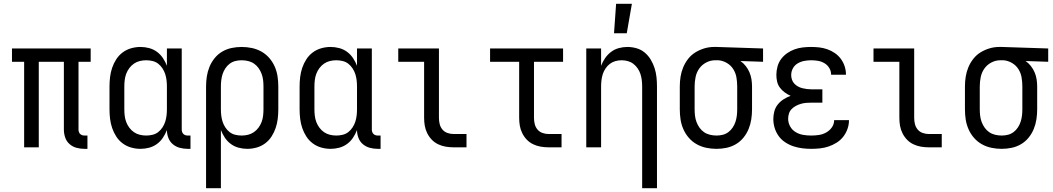

<svg xmlns="http://www.w3.org/2000/svg" viewBox="-20 -775 5540 1010"><path d="M424 8Q403 8 382.5 2.5Q362 -3 346 -17Q330 -31 323 -51.5Q316 -72 316 -93V-450H184V0H107V-450H43V-520H457V-450H393V-93Q393 -87 395 -81Q397 -75 401.5 -70.5Q406 -66 412 -64Q418 -62 424 -62H440V8Z M719 8Q694 8 669.5 1Q645 -6 625 -21Q605 -36 591.5 -57Q578 -78 570 -101.5Q562 -125 559 -150Q556 -175 556 -200V-320Q556 -345 559 -370Q562 -395 570 -418.5Q578 -442 591.5 -463Q605 -484 625 -499Q645 -514 669.5 -521Q694 -528 719 -528Q742 -528 764.5 -522Q787 -516 805.5 -502.5Q824 -489 837 -469.5Q850 -450 858 -429V-520H936V-93Q936 -87 938 -81Q940 -75 944.5 -70.5Q949 -66 955 -64Q961 -62 967 -62H982V8H967Q946 8 925.5 2.5Q905 -3 889 -16.5Q873 -30 865.5 -50Q858 -70 858 -91Q850 -70 837 -50.5Q824 -31 805.5 -17.5Q787 -4 764.5 2Q742 8 719 8ZM749 -62Q766 -62 782.5 -66Q799 -70 812 -80Q825 -90 834.5 -104.5Q844 -119 849 -134.5Q854 -150 856 -166.5Q858 -183 858 -200V-320Q858 -337 856 -353.5Q854 -370 849 -385.5Q844 -401 834.5 -415.5Q825 -430 812 -440Q799 -450 782.5 -454Q766 -458 749 -458Q732 -458 715.5 -454Q699 -450 685 -440.5Q671 -431 660.5 -417Q650 -403 644 -387Q638 -371 636 -354Q634 -337 634 -320V-200Q634 -183 636 -166Q638 -149 644 -133Q650 -117 660.5 -103Q671 -89 685 -79.5Q699 -70 715.5 -66Q732 -62 749 -62Z M1064 215V-320Q1064 -347 1068 -373Q1072 -399 1082 -423.5Q1092 -448 1109 -469Q1126 -490 1149 -503.5Q1172 -517 1198 -522.5Q1224 -528 1251 -528Q1278 -528 1304.5 -522.5Q1331 -517 1354.5 -504Q1378 -491 1396 -470.5Q1414 -450 1425 -425Q1436 -400 1440 -373.5Q1444 -347 1444 -320V-200Q1444 -175 1441 -150Q1438 -125 1430 -101.5Q1422 -78 1408.5 -57Q1395 -36 1375 -21Q1355 -6 1330.5 1Q1306 8 1281 8Q1258 8 1235.5 2Q1213 -4 1194.5 -17.5Q1176 -31 1163 -50.5Q1150 -70 1142 -91V215ZM1251 -62Q1268 -62 1284.5 -66Q1301 -70 1315 -79.5Q1329 -89 1339.5 -103Q1350 -117 1356 -133Q1362 -149 1364 -166Q1366 -183 1366 -200V-320Q1366 -337 1364 -354Q1362 -371 1356 -387Q1350 -403 1340 -417Q1330 -431 1316 -440.5Q1302 -450 1285 -454Q1268 -458 1251 -458Q1234 -458 1218 -454Q1202 -450 1188.5 -440Q1175 -430 1165.5 -415.5Q1156 -401 1151 -385.5Q1146 -370 1144 -353.5Q1142 -337 1142 -320V-200Q1142 -183 1144 -166.5Q1146 -150 1151 -134.5Q1156 -119 1165.5 -104.5Q1175 -90 1188 -80Q1201 -70 1217.5 -66Q1234 -62 1251 -62Z M1719 8Q1694 8 1669.5 1Q1645 -6 1625 -21Q1605 -36 1591.5 -57Q1578 -78 1570 -101.5Q1562 -125 1559 -150Q1556 -175 1556 -200V-320Q1556 -345 1559 -370Q1562 -395 1570 -418.5Q1578 -442 1591.5 -463Q1605 -484 1625 -499Q1645 -514 1669.5 -521Q1694 -528 1719 -528Q1742 -528 1764.5 -522Q1787 -516 1805.5 -502.5Q1824 -489 1837 -469.5Q1850 -450 1858 -429V-520H1936V-93Q1936 -87 1938 -81Q1940 -75 1944.5 -70.5Q1949 -66 1955 -64Q1961 -62 1967 -62H1982V8H1967Q1946 8 1925.5 2.5Q1905 -3 1889 -16.5Q1873 -30 1865.5 -50Q1858 -70 1858 -91Q1850 -70 1837 -50.5Q1824 -31 1805.5 -17.5Q1787 -4 1764.5 2Q1742 8 1719 8ZM1749 -62Q1766 -62 1782.5 -66Q1799 -70 1812 -80Q1825 -90 1834.5 -104.5Q1844 -119 1849 -134.5Q1854 -150 1856 -166.5Q1858 -183 1858 -200V-320Q1858 -337 1856 -353.5Q1854 -370 1849 -385.5Q1844 -401 1834.5 -415.5Q1825 -430 1812 -440Q1799 -450 1782.5 -454Q1766 -458 1749 -458Q1732 -458 1715.5 -454Q1699 -450 1685 -440.5Q1671 -431 1660.5 -417Q1650 -403 1644 -387Q1638 -371 1636 -354Q1634 -337 1634 -320V-200Q1634 -183 1636 -166Q1638 -149 1644 -133Q1650 -117 1660.5 -103Q1671 -89 1685 -79.5Q1699 -70 1715.5 -66Q1732 -62 1749 -62Z M2366 0Q2345 0 2324.5 -3.5Q2304 -7 2285 -16Q2266 -25 2251.5 -40Q2237 -55 2227.5 -74Q2218 -93 2214.5 -113.5Q2211 -134 2211 -155V-450H2075V-520H2289V-155Q2289 -138 2293 -122Q2297 -106 2307.5 -93.5Q2318 -81 2334 -75.5Q2350 -70 2366 -70H2434V0Z M2866 0Q2845 0 2824.5 -3.5Q2804 -7 2785 -16Q2766 -25 2751.5 -40Q2737 -55 2727.5 -74Q2718 -93 2714.5 -113.5Q2711 -134 2711 -155V-450H2558V-520H2942V-450H2789V-155Q2789 -138 2793 -122Q2797 -106 2807.5 -93.5Q2818 -81 2834 -75.5Q2850 -70 2866 -70H2934V0Z M3210 -600 3221 -755H3304L3277 -600ZM3358 215V-320Q3358 -337 3356 -353.5Q3354 -370 3349 -385.5Q3344 -401 3334.5 -415Q3325 -429 3312 -439Q3299 -449 3283 -453.5Q3267 -458 3250 -458Q3233 -458 3217 -453.5Q3201 -449 3188 -439Q3175 -429 3165.5 -415Q3156 -401 3151 -385.5Q3146 -370 3144 -353.5Q3142 -337 3142 -320V0H3064V-520H3142V-429Q3150 -450 3163 -469Q3176 -488 3194.5 -502Q3213 -516 3235.5 -522Q3258 -528 3280 -528Q3305 -528 3329 -521Q3353 -514 3371.5 -498.5Q3390 -483 3403 -461.5Q3416 -440 3423.5 -416.5Q3431 -393 3433.5 -368.5Q3436 -344 3436 -320V215Z M3749 8Q3722 8 3695.5 2.5Q3669 -3 3645.5 -16Q3622 -29 3604 -49.5Q3586 -70 3575 -95Q3564 -120 3560 -146.5Q3556 -173 3556 -200V-320Q3556 -346 3560 -371.5Q3564 -397 3574 -421Q3584 -445 3600 -465.5Q3616 -486 3638 -499.5Q3660 -513 3685 -520.5Q3710 -528 3736 -528H3750L3994 -520V-450L3875 -454Q3891 -443 3903 -427.5Q3915 -412 3922.5 -394.5Q3930 -377 3933 -358Q3936 -339 3936 -320V-200Q3936 -173 3932 -147Q3928 -121 3918 -96.5Q3908 -72 3891 -51Q3874 -30 3851 -16.5Q3828 -3 3802 2.5Q3776 8 3749 8ZM3749 -62Q3766 -62 3782 -66Q3798 -70 3811.5 -80Q3825 -90 3834.5 -104.5Q3844 -119 3849 -134.5Q3854 -150 3856 -166.5Q3858 -183 3858 -200V-320Q3858 -344 3854 -367.5Q3850 -391 3837.5 -411Q3825 -431 3804 -443.5Q3783 -456 3759 -458H3742Q3717 -458 3694.5 -446Q3672 -434 3658 -414Q3644 -394 3639 -369.5Q3634 -345 3634 -320V-200Q3634 -183 3636 -166Q3638 -149 3644 -133Q3650 -117 3660 -103Q3670 -89 3684 -79.5Q3698 -70 3715 -66Q3732 -62 3749 -62Z M4247 8Q4224 8 4200 5Q4176 2 4153.5 -5.5Q4131 -13 4110.5 -26.5Q4090 -40 4076 -59.5Q4062 -79 4055 -102Q4048 -125 4048 -149Q4048 -170 4053.5 -190Q4059 -210 4072 -226Q4085 -242 4102.5 -253Q4120 -264 4139 -271Q4123 -278 4108.5 -288.5Q4094 -299 4083 -313.5Q4072 -328 4068 -345.5Q4064 -363 4064 -381Q4064 -403 4070 -425Q4076 -447 4089 -464.5Q4102 -482 4120.5 -495Q4139 -508 4160 -515.5Q4181 -523 4203 -525.5Q4225 -528 4247 -528Q4269 -528 4290.5 -525.5Q4312 -523 4333 -515.5Q4354 -508 4372 -495.5Q4390 -483 4403 -465.5Q4416 -448 4423 -427Q4430 -406 4430 -384V-382H4352V-383Q4352 -401 4342.5 -417Q4333 -433 4317 -442.5Q4301 -452 4283 -455Q4265 -458 4247 -458Q4229 -458 4210.5 -454.5Q4192 -451 4176 -441.5Q4160 -432 4151 -415.5Q4142 -399 4142 -380Q4142 -368 4146 -356Q4150 -344 4158.5 -335Q4167 -326 4178 -320Q4189 -314 4201 -311Q4213 -308 4225.5 -306.5Q4238 -305 4250 -305H4306V-235H4250Q4236 -235 4222 -234Q4208 -233 4194 -229Q4180 -225 4167.5 -218.5Q4155 -212 4145 -202Q4135 -192 4130.5 -178.5Q4126 -165 4126 -150Q4126 -129 4136.5 -110Q4147 -91 4165.5 -80Q4184 -69 4205 -65.5Q4226 -62 4247 -62Q4268 -62 4288 -65Q4308 -68 4326 -78Q4344 -88 4356 -105Q4368 -122 4368 -143H4446V-142Q4446 -119 4438 -96.5Q4430 -74 4415.5 -55.5Q4401 -37 4381 -24.5Q4361 -12 4339 -4.5Q4317 3 4294 5.5Q4271 8 4247 8Z M4866 0Q4845 0 4824.5 -3.5Q4804 -7 4785 -16Q4766 -25 4751.5 -40Q4737 -55 4727.5 -74Q4718 -93 4714.5 -113.5Q4711 -134 4711 -155V-450H4575V-520H4789V-155Q4789 -138 4793 -122Q4797 -106 4807.5 -93.5Q4818 -81 4834 -75.5Q4850 -70 4866 -70H4934V0Z M5249 8Q5222 8 5195.5 2.5Q5169 -3 5145.5 -16Q5122 -29 5104 -49.5Q5086 -70 5075 -95Q5064 -120 5060 -146.5Q5056 -173 5056 -200V-320Q5056 -346 5060 -371.5Q5064 -397 5074 -421Q5084 -445 5100 -465.5Q5116 -486 5138 -499.5Q5160 -513 5185 -520.5Q5210 -528 5236 -528H5250L5494 -520V-450L5375 -454Q5391 -443 5403 -427.5Q5415 -412 5422.5 -394.5Q5430 -377 5433 -358Q5436 -339 5436 -320V-200Q5436 -173 5432 -147Q5428 -121 5418 -96.5Q5408 -72 5391 -51Q5374 -30 5351 -16.5Q5328 -3 5302 2.5Q5276 8 5249 8ZM5249 -62Q5266 -62 5282 -66Q5298 -70 5311.5 -80Q5325 -90 5334.5 -104.5Q5344 -119 5349 -134.5Q5354 -150 5356 -166.5Q5358 -183 5358 -200V-320Q5358 -344 5354 -367.5Q5350 -391 5337.5 -411Q5325 -431 5304 -443.5Q5283 -456 5259 -458H5242Q5217 -458 5194.5 -446Q5172 -434 5158 -414Q5144 -394 5139 -369.5Q5134 -345 5134 -320V-200Q5134 -183 5136 -166Q5138 -149 5144 -133Q5150 -117 5160 -103Q5170 -89 5184 -79.5Q5198 -70 5215 -66Q5232 -62 5249 -62Z"/></svg>

Font: Iosevka Term SS14
Style: Regular
Weight: 400
Monospace: yes
Designer: Belleve Invis
Foundry: Belleve Invis
Version: Version 24.1.1; ttfautohint (v1.8.4)